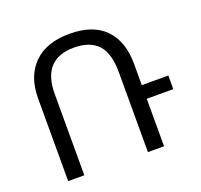

<svg xmlns="http://www.w3.org/2000/svg" viewBox="-125 -865 1055 1007"><g transform="rotate(-20 402.5 -362.0)"><path d="M90 0V-462Q90 -584 160 -654Q230 -724 360 -724Q491 -724 558 -654.5Q625 -585 625 -460V-341H773V-265H625V0H535V-447Q535 -552 490.5 -600Q446 -648 357 -648Q270 -648 225 -600Q180 -552 180 -453V0Z"/></g></svg>

Font: Noto Sans Living
Style: Regular
Weight: 400
Designer: Monotype Design Team
Foundry: Monotype Imaging Inc.
Version: Version 2.013; ttfautohint (v1.8.4.7-5d5b)